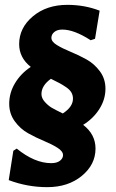

<svg xmlns="http://www.w3.org/2000/svg" viewBox="-20 -675 477 792"><path d="M258 -655Q329 -655 391 -631L372 -515L354 -509Q286 -553 237 -553Q216 -553 204 -543Q192 -533 192 -519Q192 -503 215 -489Q238 -475 271 -461.5Q304 -448 336.5 -430Q369 -412 392 -381Q415 -350 415 -309Q415 -265 390 -225.5Q365 -186 323 -160Q374 -121 374 -62Q374 4 317.5 50.5Q261 97 175 97Q93 97 16 68L35 -53L49 -62Q123 -2 191 -2Q215 -2 227.5 -12Q240 -22 240 -35Q240 -51 217 -65.5Q194 -80 161.5 -93.5Q129 -107 96.5 -125Q64 -143 41 -174.5Q18 -206 18 -247Q18 -292 42 -332Q66 -372 107 -399Q59 -437 59 -493Q59 -560 115.5 -607.5Q172 -655 258 -655ZM151 -287Q151 -270 165 -254.5Q179 -239 193.5 -230.5Q208 -222 239 -207Q281 -234 281 -268Q281 -282 274.5 -293.5Q268 -305 252.5 -315.5Q237 -326 225.5 -332Q214 -338 190 -350Q151 -322 151 -287Z"/></svg>

Font: Alegreya Sans ExtraBold
Style: Regular
Weight: 800
Designer: Juan Pablo del Peral
Foundry: Huerta Tipografica
Version: Version 2.007